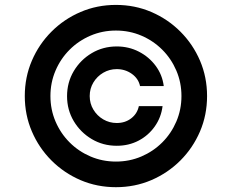

<svg xmlns="http://www.w3.org/2000/svg" viewBox="-20 -759 954 790"><path d="M457 11.2Q379.4 11.2 311.5 -17.8Q243.7 -46.9 191.9 -98.6Q140.1 -150.4 111.1 -218.3Q82 -286.1 82 -363.8Q82 -441.4 111.1 -509.3Q140.1 -577.1 191.9 -628.9Q243.7 -680.7 311.5 -709.7Q379.4 -738.8 457 -738.8Q534.7 -738.8 602.5 -709.7Q670.4 -680.7 722.2 -628.9Q773.9 -577.1 803 -509.3Q832 -441.4 832 -363.8Q832 -286.1 803 -218.3Q773.9 -150.4 722.2 -98.6Q670.4 -46.9 602.5 -17.8Q534.7 11.2 457 11.2ZM457 -94.2Q512.7 -94.2 561.8 -115.2Q610.8 -136.2 647.7 -173.1Q684.6 -210 705.6 -259Q726.6 -308.1 726.6 -363.8Q726.6 -419.4 705.6 -468.5Q684.6 -517.6 647.7 -554.4Q610.8 -591.3 561.8 -612.3Q512.7 -633.3 457 -633.3Q401.4 -633.3 352.3 -612.3Q303.2 -591.3 266.4 -554.4Q229.5 -517.6 208.5 -468.5Q187.5 -419.4 187.5 -363.8Q187.5 -308.1 208.5 -259Q229.5 -210 266.4 -173.1Q303.2 -136.2 352.3 -115.2Q401.4 -94.2 457 -94.2ZM255.9 -363.3Q255.9 -419.9 283.4 -466.3Q311 -512.7 357.4 -540.3Q403.8 -567.9 460.4 -567.9Q509.8 -567.9 551.5 -546.4Q593.3 -524.9 620.6 -488Q647.9 -451.2 653.8 -404.8H556.2Q549.8 -435.5 522.5 -455.1Q495.1 -474.6 460.4 -474.6Q430.2 -474.6 404.8 -459.7Q379.4 -444.8 364.3 -419.7Q349.1 -394.5 349.1 -363.8Q349.1 -333 364.3 -307.9Q379.4 -282.7 404.8 -267.8Q430.2 -252.9 460.4 -252.9Q495.1 -252.9 520 -272.2Q544.9 -291.5 551.3 -322.3H648.9Q643.1 -275.9 616.9 -238.8Q590.8 -201.7 550.3 -180.4Q509.8 -159.2 460.4 -159.2Q403.8 -159.2 357.4 -186.8Q311 -214.4 283.4 -260.7Q255.9 -307.1 255.9 -363.3Z"/></svg>

Font: Inter-SemiBold
Style: Regular
Weight: 600
Designer: Rasmus Andersson
Foundry: rsms
Version: Version 4.000;git-a52131595